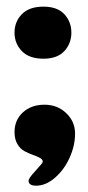

<svg xmlns="http://www.w3.org/2000/svg" viewBox="-20 -555 270 587"><path d="M24.4 -455.1Q24.4 -488.8 46.9 -511.7Q69.3 -534.7 112.8 -534.7Q155.3 -534.7 176.8 -511.5Q198.2 -488.3 198.2 -455.1Q198.2 -422.4 176.8 -398.9Q155.3 -375.5 112.8 -375.5Q69.3 -375.5 46.9 -398.7Q24.4 -421.9 24.4 -455.1ZM67.4 -2.4Q67.4 -10.3 89.1 -33.4Q110.8 -56.6 110.8 -60.5Q110.8 -67.4 102.1 -72.3Q93.3 -77.1 80.6 -81.5Q67.9 -85.9 54.9 -92.8Q42 -99.6 33.2 -114.5Q24.4 -129.4 24.4 -150.9Q24.4 -188 50 -211.4Q75.7 -234.9 116.2 -234.9Q155.3 -234.9 182.4 -209.2Q209.5 -183.6 209.5 -146.5Q209.5 -109.9 192.9 -73Q176.3 -36.1 148.2 -11.7Q120.1 12.7 90.8 12.7Q67.4 12.7 67.4 -2.4Z"/></svg>

Font: Coustard
Style: Regular
Weight: 400
Foundry: vernon adams
Version: Version 1.001